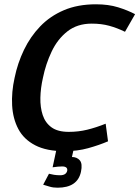

<svg xmlns="http://www.w3.org/2000/svg" viewBox="-20 -695 649 894"><path d="M300 -81Q345 -81 386 -91Q427 -101 472 -119L483 -37Q441 -19 390.5 -5Q340 9 281 9Q197 9 144 -18.5Q91 -46 65.5 -94Q40 -142 36.5 -204Q33 -266 48 -333Q62 -401 91.5 -462.5Q121 -524 167 -572Q213 -620 277.5 -647.5Q342 -675 427 -675Q485 -675 530 -661Q575 -647 609 -629L562 -547Q525 -565 488.5 -575Q452 -585 407 -585Q340 -585 294 -549Q248 -513 220.5 -455Q193 -397 180 -333Q169 -285 168 -240Q167 -195 179 -159Q191 -123 220 -102Q249 -81 300 -81ZM269 80Q262 80 249.5 81Q237 82 225 84L243 0H323L315 36Q338 36 351.5 51.5Q365 67 357 105Q341 179 248 179Q227 179 211 174Q195 169 181 165L208 114Q219 117 232 119Q245 121 260 121Q288 121 293 100Q296 80 269 80Z"/></svg>

Font: Epunda Sans SemiBold
Style: Italic
Weight: 600
Italic angle: -12.0243°
Designer: Simon Atzbach
Foundry: typofactur
Version: Version 2.204; ttfautohint (v1.8.4.7-5d5b)